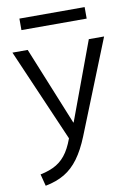

<svg xmlns="http://www.w3.org/2000/svg" viewBox="-100 -760 734 1052"><g transform="rotate(-10 267.5 -233.5)"><path d="M50 164Q104 153 140.5 131Q177 109 202.5 69.5Q228 30 247 -32L251 27L14 -520H99L276 -85H278L439 -520H524L316 -1Q287 71 252.5 118Q218 165 173.5 191.5Q129 218 67 230ZM84 -633V-697H447V-633Z"/></g></svg>

Font: M PLUS 2
Style: Regular
Weight: 400
Designer: Coji Morishita
Foundry: UNDERFOREST DESIGN
Version: Version 1.001